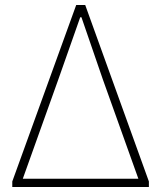

<svg xmlns="http://www.w3.org/2000/svg" viewBox="-20 -746 643 766"><path d="M29 0V-22L284 -726H320L574 -22V0ZM71 -33H532L390 -430L305 -677H300L213 -430Z"/></svg>

Font: Shanggu Sans SC VF
Style: Regular
Weight: 250
Designer: GuiWonder
Version: Version 1.021